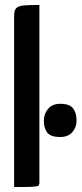

<svg xmlns="http://www.w3.org/2000/svg" viewBox="-20 -755 329 775"><path d="M37 0V-690Q37 -713 45.5 -722Q54 -731 76 -733Q98 -735 139 -735V-19Q139 -9 135 -5.5Q131 -2 109.5 -1Q88 0 37 0ZM223 -202Q185 -202 171 -219.5Q157 -237 157 -268Q157 -295 174 -315.5Q191 -336 223 -336Q261 -336 275 -317.5Q289 -299 289 -268Q289 -241 272 -221.5Q255 -202 223 -202Z"/></svg>

Font: Yanone Kaffeesatz ExtraLight SemiBold
Style: Regular
Weight: 600
Version: Version 2.003